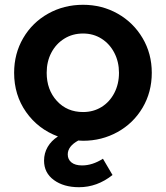

<svg xmlns="http://www.w3.org/2000/svg" viewBox="-20 -576 692 802"><path d="M307 11Q263 35 263 69Q263 90 278.5 102.5Q294 115 323 115Q366 115 410 87L450 155Q386 206 310 206Q246 206 205 176Q164 146 164 95Q164 64 179 38Q194 12 222 -6Q139 -37 89 -108Q39 -179 39 -272Q39 -352 77 -417Q115 -482 181 -519Q247 -556 327 -556Q406 -556 471.5 -519Q537 -482 575.5 -417Q614 -352 614 -272Q614 -191 575.5 -126Q537 -61 471 -24.5Q405 12 327 12ZM327 -108Q370 -108 404 -129Q438 -150 457.5 -187.5Q477 -225 477 -272Q477 -318 457.5 -355.5Q438 -393 404 -414.5Q370 -436 327 -436Q283 -436 248.5 -414.5Q214 -393 194.5 -356Q175 -319 175 -272Q175 -201 217.5 -154.5Q260 -108 327 -108Z"/></svg>

Font: Evergrow Sans
Style: Bold
Weight: 700
Foundry: 10Web
Version: Version 1.000